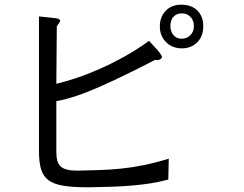

<svg xmlns="http://www.w3.org/2000/svg" viewBox="-20 -760 1040 818"><path d="M661 -647Q661 -688 686 -714Q711 -740 752 -740Q796 -740 821 -715Q846 -690 846 -648Q846 -606 820.5 -580Q795 -554 755 -554Q714 -554 687.5 -580.5Q661 -607 661 -647ZM806 -649Q806 -673 791.5 -688Q777 -703 755 -703Q732 -703 719 -688.5Q706 -674 706 -649Q706 -626 719 -610.5Q732 -595 753 -595Q776 -595 791 -610Q806 -625 806 -649ZM220 -329V-114Q220 -90 224.5 -74.5Q229 -59 239.5 -50Q250 -41 267.5 -37Q285 -33 311 -33Q360 -34 404.5 -35.5Q449 -37 494.5 -41.5Q540 -46 590 -56Q640 -66 699 -84L697 5Q656 16 619 21.5Q582 27 542 30.5Q502 34 457 35.5Q412 37 357 38Q292 38 251 31.5Q210 25 187 8Q164 -9 155 -39Q146 -69 146 -117V-690Q172 -687 189.5 -685.5Q207 -684 217 -682.5Q227 -681 231.5 -678.5Q236 -676 236 -671Q236 -666 222 -648L220 -403Q259 -412 308 -428.5Q357 -445 409.5 -468.5Q462 -492 514.5 -521.5Q567 -551 615 -586L648 -550Q670 -525 670 -517Q670 -512 661.5 -507Q653 -502 641 -505Q510 -437 404 -390Q298 -343 220 -329Z"/></svg>

Font: D2Coding ligature
Style: Regular
Weight: 400
Monospace: yes
Designer: Yong-Rak Park; Jeong-Hwan Yoon; Sang-Min Lee;
Foundry: NHN Corporation
Version: Version 1.3.2; Build 20180524